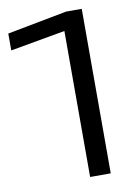

<svg xmlns="http://www.w3.org/2000/svg" viewBox="-85 -806 614 862"><g transform="rotate(-10 222.0 -375.0)"><path d="M349 -750V0H255V-727L314 -676L5 -621V-698L278 -750Z"/></g></svg>

Font: Unbounded Light
Style: Regular
Weight: 300
Designer: Luke Prowse, Jean-Baptiste Morizot, Fátima Lázaro, Florian Runge
Foundry: NaN
Version: Version 1.700